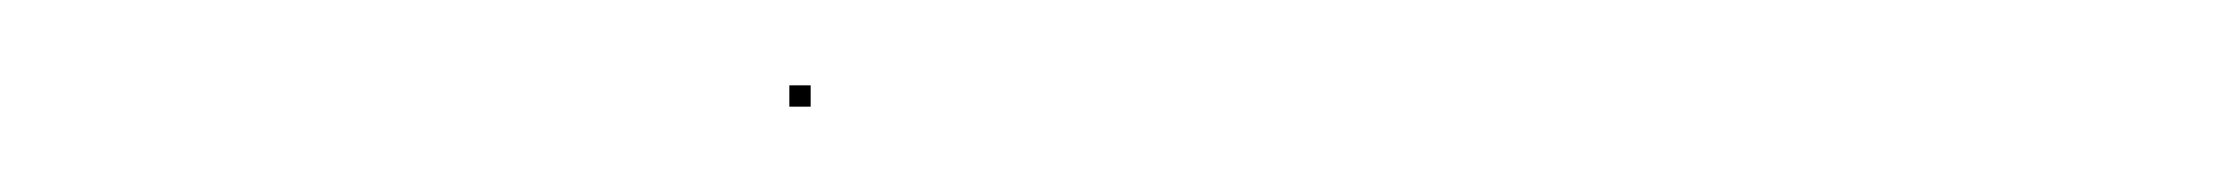

<svg xmlns="http://www.w3.org/2000/svg" viewBox="-20 -287 524 45"><path d="M165 -262V-267H170V-262Z"/></svg>

Font: FRB American Cursive Just Beginnings
Style: Italic
Weight: 400
Italic angle: -25°
Version: Version 2.0;Modular Font Editor K font №1